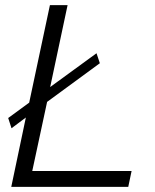

<svg xmlns="http://www.w3.org/2000/svg" viewBox="-20 -730 604 750"><path d="M12 -269 94 -329 175 -710H244L176 -390L357 -522L370 -483L164 -332L106 -62H494L481 0H24L81 -271L25 -229Z"/></svg>

Font: Raleway
Style: Italic
Weight: 400
Italic angle: -12°
Designer: Matt McInerney, Pablo Impallari, Rodrigo Fuenzalida
Foundry: Matt McInerney, Pablo Impallari, Rodrigo Fuenzalida
Version: Version 4.026